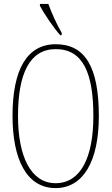

<svg xmlns="http://www.w3.org/2000/svg" viewBox="-20 -951 570 981"><path d="M288 -771H295V-784C272 -822 243 -886 227 -931H184V-921C202 -886 255 -807 288 -771ZM264 10C404 10 485 -125 485 -358C485 -610 414 -725 265 -725C118 -725 44 -596 44 -359C44 -137 116 10 264 10ZM264 -15C137 -15 72 -153 72 -358C72 -574 131 -700 265 -700C406 -700 457 -574 457 -358C457 -146 392 -15 264 -15Z"/></svg>

Font: Noto Serif Armenian ExtraCondensed Thin
Style: Regular
Weight: 100
Width: 2
Designer: Monotype Design Team
Foundry: Monotype Imaging Inc.
Version: Version 2.008